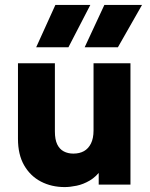

<svg xmlns="http://www.w3.org/2000/svg" viewBox="-20 -750 608 780"><path d="M243 10Q189 10 146 -12.5Q103 -35 78 -78.5Q53 -122 53 -186V-493H203V-216Q203 -183 212.5 -163.5Q222 -144 239 -135Q256 -126 278 -126Q303 -126 321 -136Q339 -146 349.5 -167Q360 -188 360 -220V-493H510V0H381V-138H423Q413 -91 392 -61.5Q371 -32 344.5 -16.5Q318 -1 291 4.5Q264 10 243 10ZM127 -558 205 -730H347L258 -558ZM324 -558 404 -730H557L459 -558Z"/></svg>

Font: SUSE ExtraBold
Style: Regular
Weight: 800
Designer: Rene Bieder
Foundry: SUSE
Version: Version 1.000